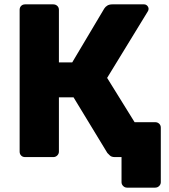

<svg xmlns="http://www.w3.org/2000/svg" viewBox="-20 -720 773 880"><path d="M562 140Q552 140 544.5 132.5Q537 125 537 115V0H507L465 -160H691Q702 -160 709.5 -153Q717 -146 717 -135V115Q717 125 709.5 132.5Q702 140 691 140ZM95 0Q84 0 77 -7Q70 -14 70 -25V-675Q70 -686 77 -693Q84 -700 95 -700H224Q235 -700 242.5 -693Q250 -686 250 -675V-434H311L458 -681Q463 -689 472 -694.5Q481 -700 495 -700H640Q649 -700 655 -693.5Q661 -687 661 -679Q661 -673 657 -667L471 -363L675 -34Q678 -30 678 -23Q678 -13 671.5 -6.5Q665 0 655 0H507Q491 0 483.5 -7.5Q476 -15 472 -19L317 -274H250V-25Q250 -15 242.5 -7.5Q235 0 224 0Z"/></svg>

Font: Rubik
Style: Bold
Weight: 700
Designer: Hubert and Fischer
Foundry: Hubert and Fischer
Version: Version 2.300;gftools[0.9.30]